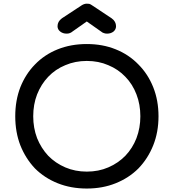

<svg xmlns="http://www.w3.org/2000/svg" viewBox="-20 -1035 961 1064"><path d="M460.9 9.8Q373 9.8 299.8 -19.5Q226.6 -48.8 173.8 -101.6Q122.1 -156.2 92.8 -229.5Q64.5 -302.7 64.5 -390.6Q64.5 -478.5 92.8 -551.8Q122.1 -625 173.8 -677.7Q226.6 -732.4 299.8 -761.7Q373 -791 460.9 -791Q548.8 -791 621.1 -761.7Q694.3 -732.4 747.1 -677.7Q799.8 -625 829.1 -551.8Q858.4 -478.5 858.4 -390.6Q858.4 -302.7 829.1 -229.5Q799.8 -156.2 747.1 -101.6Q694.3 -48.8 621.1 -19.5Q548.8 9.8 460.9 9.8ZM460.9 -84Q526.4 -84 580.1 -107.4Q634.8 -130.9 674.8 -171.9Q714.8 -213.9 736.3 -269.5Q757.8 -326.2 757.8 -390.6Q757.8 -456.1 736.3 -511.7Q714.8 -568.4 674.8 -609.4Q634.8 -651.4 580.1 -673.8Q526.4 -697.3 460.9 -697.3Q396.5 -697.3 341.8 -673.8Q287.1 -651.4 247.1 -609.4Q208 -568.4 185.5 -511.7Q164.1 -456.1 164.1 -390.6Q164.1 -326.2 185.5 -269.5Q208 -213.9 247.1 -171.9Q287.1 -130.9 341.8 -107.4Q396.5 -84 460.9 -84ZM349.6 -848.6Q328.1 -848.6 313.5 -860.4Q298.8 -872.1 298.8 -889.6Q298.8 -916 323.2 -933.6Q360.4 -958 434.6 -1006.8Q448.2 -1014.6 460.9 -1014.6Q468.8 -1014.6 474.6 -1013.7Q481.4 -1011.7 488.3 -1006.8Q525.4 -982.4 598.6 -933.6Q623 -916 623 -889.6Q623 -872.1 609.4 -860.4Q594.7 -848.6 573.2 -848.6Q563.5 -848.6 555.7 -851.6Q547.9 -853.5 540 -860.4Q513.7 -878.9 460.9 -916Q441.4 -902.3 381.8 -860.4Q368.2 -848.6 349.6 -848.6Z"/></svg>

Font: Abed
Style: Bold
Weight: 700
Designer: Johan Aakerlund
Version: Version 3.105